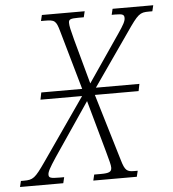

<svg xmlns="http://www.w3.org/2000/svg" viewBox="-101 -762 729 809"><g transform="rotate(-5 264.0 -357.0)"><path d="M-49 0H134L140 -25H122C82 -25 75 -28 75 -41C75 -53 83 -68 112 -112L264 -336L325 -117C336 -77 341 -59 341 -48C341 -30 330 -25 295 -25H267L261 0H445L451 -25H436C406 -25 397 -31 384 -76L299 -359H484L490 -389H306L460 -610C510 -683 518 -689 556 -689H571L577 -714H405L399 -689H415C446 -689 452 -685 452 -671C452 -658 444 -643 420 -608L284 -409L232 -599C221 -641 217 -657 217 -671C217 -685 223 -689 258 -689H281L287 -714H106L100 -689H115C158 -689 164 -685 177 -638L248 -389H75L69 -359H245L63 -97C17 -31 9 -25 -31 -25H-43Z"/></g></svg>

Font: Noto Serif Condensed ExtraLight
Style: Italic
Weight: 200
Width: 3
Italic angle: -12°
Designer: Monotype Design Team
Foundry: Monotype Imaging Inc.
Version: Version 2.013